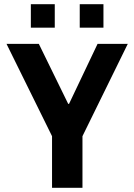

<svg xmlns="http://www.w3.org/2000/svg" viewBox="-20 -895 640 915"><path d="M228 0V-246L11 -686H165L305 -400H309L445 -686H589L373 -246V0ZM127 -763V-875H241V-763ZM360 -763V-875H473V-763Z"/></svg>

Font: Chivo Mono SemiBold
Style: Regular
Weight: 600
Monospace: yes
Designer: Hector Gatti
Foundry: Omnibus-Type
Version: Version 1.008